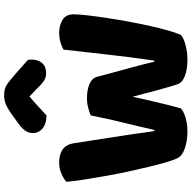

<svg xmlns="http://www.w3.org/2000/svg" viewBox="-19 -896 923 925"><g transform="rotate(-90 442.5 -433.5)"><path d="M349 -458Q360 -463 383.5 -469.5Q407 -476 431 -476Q473 -476 501 -463.5Q529 -451 535 -427Q546 -386 555.5 -350.5Q565 -315 574 -282.5Q583 -250 591.5 -218Q600 -186 608 -151H613Q622 -212 629 -267.5Q636 -323 642 -376.5Q648 -430 654 -482.5Q660 -535 666 -589Q703 -610 745 -610Q782 -610 809 -594Q836 -578 836 -540Q836 -518 831.5 -477.5Q827 -437 819.5 -387Q812 -337 802 -282Q792 -227 781 -177Q770 -127 758.5 -86.5Q747 -46 737 -24Q722 -10 688 -1Q654 8 618 8Q571 8 538.5 -4.5Q506 -17 499 -40Q486 -80 471 -135Q456 -190 439 -256Q425 -191 410 -129Q395 -67 383 -24Q368 -10 338 -1Q308 8 272 8Q227 8 190.5 -4.5Q154 -17 143 -40Q134 -58 123.5 -93.5Q113 -129 102 -174.5Q91 -220 79.5 -273Q68 -326 58.5 -379Q49 -432 41 -482.5Q33 -533 29 -575Q43 -588 68 -599Q93 -610 122 -610Q160 -610 184.5 -593.5Q209 -577 215 -538Q231 -436 241.5 -368Q252 -300 258.5 -256.5Q265 -213 268 -189Q271 -165 274 -151H279Q288 -191 296 -225Q304 -259 312.5 -293.5Q321 -328 330 -367.5Q339 -407 349 -458ZM440 -753Q406 -724 387 -706Q368 -688 349 -671Q310 -671 287 -689.5Q264 -708 264 -737Q264 -757 275 -773Q286 -789 312 -808L361 -843Q385 -860 404.5 -867.5Q424 -875 444 -875Q457 -875 467.5 -873.5Q478 -872 489 -866.5Q500 -861 513 -850.5Q526 -840 546 -823L616 -761Q617 -756 617.5 -752Q618 -748 618 -743Q618 -712 601.5 -692.5Q585 -673 554 -673Q544 -673 536 -674.5Q528 -676 519.5 -681Q511 -686 500 -695.5Q489 -705 474 -721Z"/></g></svg>

Font: Baloo Thambi
Style: Regular
Weight: 400
Designer: Aadarsh Rajan and Ek Type
Foundry: Ek Type
Version: Version 1.443;PS 1.000;hotconv 16.6.51;makeotf.lib2.5.65220;